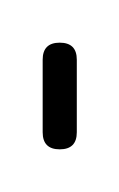

<svg xmlns="http://www.w3.org/2000/svg" viewBox="-20 -70 56 90"><path d="M0 -8H16V-42H0ZM8 -16Q4 -16 2 -14Q0 -12 0 -8Q0 -4 2 -2Q4 0 8 0Q12 0 14 -2Q16 -4 16 -8Q16 -12 14 -14Q12 -16 8 -16ZM8 -50Q4 -50 2 -48Q0 -46 0 -42Q0 -38 2 -36Q4 -34 8 -34Q12 -34 14 -36Q16 -38 16 -42Q16 -46 14 -48Q12 -50 8 -50Z"/></svg>

Font: Wavefont ExtraLight
Style: Regular
Weight: 250
Version: Version 3.004;gftools[0.9.33]